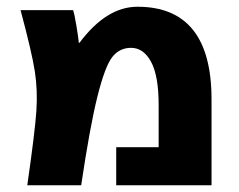

<svg xmlns="http://www.w3.org/2000/svg" viewBox="-20 -550 710 570"><path d="M214 -423H216Q296 -530 388 -530Q608 -530 608 -255V0H325V-113H451V-238Q451 -325 428.5 -366.5Q406 -408 369 -408Q335 -408 313.5 -381Q292 -354 269.5 -264.5Q247 -175 221 0H61Q84 -160 88 -221Q92 -282 83.5 -337.5Q75 -393 41 -520H197Q201 -509 207 -472.5Q213 -436 214 -423Z"/></svg>

Font: M PLUS 1p ExtraBold
Style: Regular
Weight: 800
Version: Version 1.062